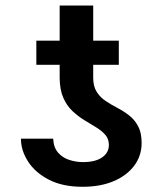

<svg xmlns="http://www.w3.org/2000/svg" viewBox="-20 -678 597 707"><path d="M380.9 -144Q380.9 -166.5 367.9 -181.4Q355 -196.3 334.2 -209Q313.5 -221.7 290.5 -235.6Q267.6 -249.5 246.8 -269Q226.1 -288.6 213.1 -317.9Q200.2 -347.2 199.7 -390.6V-657.7H323.2V-391.6Q323.2 -359.9 336.2 -339.6Q349.1 -319.3 369.4 -305.9Q389.6 -292.5 412.6 -280.5Q435.5 -268.6 455.6 -252.9Q475.6 -237.3 488.5 -213.4Q501.5 -189.5 501.5 -151.4Q501.5 -104.5 474.4 -68.1Q447.3 -31.7 398.7 -11Q350.1 9.8 284.2 9.8Q210.4 9.8 159.9 -16.4Q109.4 -42.5 83.3 -83.3Q57.1 -124 57.1 -167.5H175.8Q177.2 -134.8 194.1 -115.7Q210.9 -96.7 235.8 -88.9Q260.7 -81.1 285.6 -81.1Q331.1 -81.1 356 -98.4Q380.9 -115.7 380.9 -144ZM417.5 -528.3V-439.5H113.8V-528.3Z"/></svg>

Font: Inter
Style: 540
Weight: 540
Designer: Rasmus Andersson
Foundry: rsms
Version: Version 4.001;git-66647c0bb